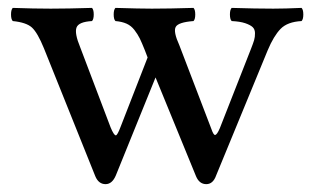

<svg xmlns="http://www.w3.org/2000/svg" viewBox="-20 -452 792 484"><path d="M246.1 12.2Q228.5 12.2 220.2 -7.8L90.8 -330.1Q74.7 -369.6 60.5 -382.6Q46.4 -395.5 12.2 -398.9Q7.8 -403.3 7.8 -415.5Q7.8 -427.7 12.2 -432.1Q65.9 -430.2 107.9 -430.2Q150.4 -430.2 211.9 -432.1Q216.3 -427.7 216.3 -415.5Q216.3 -403.3 211.9 -398.9Q178.2 -397 172.9 -382.6Q167.5 -368.2 182.1 -333L258.8 -130.9Q267.1 -110.8 272 -110.8Q275.9 -110.8 284.2 -132.8L352.1 -307.1L345.2 -325.2Q337.4 -344.7 332.3 -355.2Q327.1 -365.7 318.8 -376.5Q310.5 -387.2 299.1 -392.3Q287.6 -397.5 271 -398.9Q266.6 -403.3 266.6 -415.5Q266.6 -427.7 271 -432.1Q332.5 -430.2 362.8 -430.2Q406.2 -430.2 467.8 -432.1Q472.2 -427.7 472.2 -415.5Q472.2 -403.3 467.8 -398.9Q429.2 -396 422.9 -384Q416.5 -372.1 432.1 -337.9L513.2 -126Q518.1 -111.8 522 -111.8Q526.9 -111.8 534.2 -128.9L612.8 -329.1Q618.2 -342.8 620.6 -350.8Q623 -358.9 622.8 -368.7Q622.6 -378.4 616.7 -383.8Q610.8 -389.2 597.9 -393.6Q585 -397.9 564 -398.9Q559.6 -403.3 559.6 -415.5Q559.6 -427.7 564 -432.1Q625.5 -430.2 668.9 -430.2Q698.2 -430.2 740.2 -432.1Q744.6 -427.7 744.6 -415.5Q744.6 -403.3 740.2 -398.9Q704.6 -397 687.3 -379.2Q669.9 -361.3 654.8 -325.2L524.9 -9.8Q517.1 12.2 500 12.2Q482.4 12.2 474.1 -7.8L372.1 -256.8L272 -9.8Q262.7 12.2 246.1 12.2Z"/></svg>

Font: Common Serif News
Style: Regular
Weight: 450
Designer: Philipp H. Poll, Khaled Hosny
Foundry: Stefan Peev, Context Ltd.
Version: Version 1.026